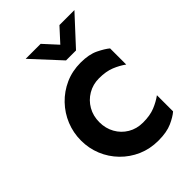

<svg xmlns="http://www.w3.org/2000/svg" viewBox="-210 -793 903 903"><g transform="rotate(-45 241.5 -342.0)"><path d="M300.8 14.6Q245.1 14.6 198.2 -5.9Q151.4 -26.4 116.2 -62.5Q81.1 -98.6 62 -145Q43 -191.4 43 -243.2Q43 -294.9 62 -341.8Q81.1 -388.7 116.2 -425.3Q151.4 -461.9 198.2 -482.9Q245.1 -503.9 300.8 -503.9Q356.4 -503.9 392.1 -486.3Q427.7 -468.8 446.3 -453.1V-345.7Q420.9 -364.3 388.7 -377.4Q356.4 -390.6 309.6 -390.6Q269.5 -390.6 236.3 -371.1Q203.1 -351.6 184.1 -318.4Q165 -285.2 165 -243.2Q165 -202.1 183.6 -168.9Q202.1 -135.7 234.9 -116.2Q267.6 -96.7 309.6 -96.7Q356.4 -96.7 388.7 -109.9Q420.9 -123 446.3 -141.6V-34.2Q427.7 -17.6 392.1 -1.5Q356.4 14.6 300.8 14.6ZM259.8 -559.6 130.9 -699.2H230.5L293 -630.9L355.5 -699.2H455.1L326.2 -559.6Z"/></g></svg>

Font: Sen SemiBold
Style: Regular
Weight: 600
Designer: Kosal Sen, Philatype
Foundry: Philatype
Version: Version 2.000;gftools[0.9.31]